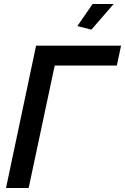

<svg xmlns="http://www.w3.org/2000/svg" viewBox="-20 -938 624 958"><path d="M10 0 160 -710H584L563 -611H253L123 0ZM436 -790 366 -808 442 -918H547Z"/></svg>

Font: Raleway SemiBold
Style: Italic
Weight: 600
Italic angle: -12°
Designer: Matt McInerney, Pablo Impallari, Rodrigo Fuenzalida
Foundry: Matt McInerney, Pablo Impallari, Rodrigo Fuenzalida
Version: Version 4.026